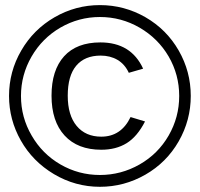

<svg xmlns="http://www.w3.org/2000/svg" viewBox="-20 -718 777 746"><path d="M721.2 -345.2Q721.2 -251 674.3 -168.9Q627 -86.4 544.7 -39.3Q462.4 7.8 368.2 7.8Q272.5 7.8 189.5 -41.5Q106.9 -90.8 61 -171.9Q15.1 -252.9 15.1 -345.2Q15.1 -439.9 62.5 -521.5Q109.9 -603.5 191.9 -650.9Q273.9 -698.2 368.2 -698.2Q462.9 -698.2 545.4 -650.9Q627.4 -603.5 674.3 -521.7Q721.2 -439.9 721.2 -345.2ZM676.3 -345.2Q676.3 -427.7 635.3 -498.5Q594.2 -568.8 522.7 -610.4Q451.2 -651.9 368.2 -651.9Q286.1 -651.9 214.8 -610.8Q143.6 -569.3 102.5 -498Q61.5 -426.8 61.5 -345.2Q61.5 -262.2 103 -191.4Q144 -120.1 214.8 -79.1Q285.6 -38.1 368.2 -38.1Q450.7 -38.1 522.5 -79.1Q594.2 -120.1 635.3 -191.4Q676.3 -262.7 676.3 -345.2ZM243.2 -346.2Q243.2 -270.5 277.8 -228.8Q312.5 -187 373.5 -187Q450.7 -187 487.3 -263.2L543.5 -246.1Q513.2 -187 471.9 -161.6Q430.7 -136.2 373.5 -136.2Q281.7 -136.2 231 -191.4Q180.2 -246.6 180.2 -346.2Q180.2 -445.3 229 -499.3Q277.8 -553.2 370.1 -553.2Q489.3 -553.2 536.1 -451.2L480.5 -435.1Q464.8 -468.8 436.5 -485.4Q408.2 -502 371.1 -502Q309.1 -502 276.1 -462.6Q243.2 -423.3 243.2 -346.2Z"/></svg>

Font: Arimo Nerd Font
Style: Regular
Weight: 400
Designer: Steve Matteson
Foundry: Monotype Imaging Inc.
Version: Version 1.33;Nerd Fonts 3.2.1